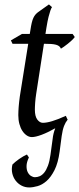

<svg xmlns="http://www.w3.org/2000/svg" viewBox="-20 -594 355 860"><path d="M283.2 -57.1Q282.2 -56.2 281.7 -56.2Q273.4 -46.4 266.8 -29.5Q260.3 -12.7 256.3 15.1L247.1 85Q240.2 136.2 224.1 168Q208 199.7 188.5 216.8Q168.9 233.9 148.2 239.7Q127.4 245.6 110.8 245.6Q92.3 245.6 76.4 237.3Q60.5 229 49.8 214.8Q39.1 200.7 34.9 182.1Q30.8 163.6 35.6 143.1Q40 138.2 48.1 131.6Q56.2 125 65.4 118.4Q74.7 111.8 84.2 106.4Q93.8 101.1 100.6 98.1Q102.1 100.6 104.7 104Q107.4 107.4 109.4 111.3Q99.1 132.8 98.9 149.4Q98.6 166 104.2 177.2Q109.9 188.5 118.9 194.1Q127.9 199.7 136.7 199.7Q147.5 199.7 158.2 195.1Q168.9 190.4 178.2 179Q187.5 167.5 194.8 147.9Q202.1 128.4 206.1 99.1L215.8 28.3Q218.3 3.9 227.5 -19.5Q193.8 -0.5 166.3 9.8Q138.7 20 123 20Q110.8 20 99.9 12.7Q88.9 5.4 80.3 -7.6Q71.8 -20.5 66.9 -38.6Q62 -56.6 62 -78.1Q62 -87.4 62.5 -96.7Q63 -106 63.7 -116Q64.5 -126 65.7 -137.2Q66.9 -148.4 68.8 -162.1L106.4 -397.9H36.1L28.8 -413.1L78.1 -441.9H113.3L116.2 -459Q119.1 -479 122.3 -492.2Q125.5 -505.4 129.6 -514.2Q133.8 -522.9 138.7 -528.6Q143.6 -534.2 149.9 -539.1L199.2 -574.2L212.9 -562Q209.5 -557.6 205.6 -546.4Q202.1 -536.6 197.5 -518.6Q192.9 -500.5 188 -470.2L183.6 -441.9H305.2L314.9 -428.2Q310.1 -421.4 301.5 -413.3Q293 -405.3 283.7 -397.9Q274.4 -390.6 265.9 -384.5Q257.3 -378.4 252.9 -376Q250 -382.8 244.9 -387Q239.7 -391.1 231 -393.6Q222.2 -396 209.2 -397Q196.3 -397.9 178.2 -397.9H176.8L142.1 -173.8Q140.6 -164.6 139.4 -154.1Q138.2 -143.6 137.5 -134Q136.7 -124.5 136.5 -116.2Q136.2 -107.9 136.2 -103Q136.2 -72.8 147.2 -58.3Q158.2 -43.9 171.9 -43.9Q189 -43.9 213.6 -51.3Q238.3 -58.6 274.9 -75.2Z"/></svg>

Font: Gentium Plus Phon
Style: Italic
Weight: 400
Italic angle: -8°
Designer: J. Victor Gaultney, Annie Olsen, Iska Routamaa, Becca Hirsbrunner
Foundry: SIL International
Version: Version 5.000